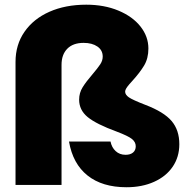

<svg xmlns="http://www.w3.org/2000/svg" viewBox="-20 -785 828 815"><path d="M45.9 0V-522Q45.9 -595.2 84 -650.1Q122.1 -705.1 189.9 -735.1Q257.8 -765.1 346.2 -765.1Q422.4 -765.1 482.7 -740Q543 -714.8 576.4 -672.4Q609.9 -629.9 609.9 -579.1Q609.9 -537.1 591.6 -506.6Q573.2 -476.1 542 -441.9Q539.1 -439 529.5 -428Q520 -417 515.6 -409.4Q511.2 -401.9 511.2 -396Q511.2 -382.8 527.1 -371.8Q543 -360.8 597.2 -339.8Q675.3 -310.1 708.3 -271.5Q741.2 -232.9 741.2 -172.9Q741.2 -118.7 713.1 -77.4Q685.1 -36.1 634 -13.2Q583 9.8 517.1 9.8Q414.1 9.8 351.6 -40Q289.1 -89.8 272.9 -184.1H449.2Q454.1 -159.2 470.9 -143.6Q487.8 -127.9 513.2 -127.9Q533.2 -127.9 544.7 -137.5Q556.2 -147 556.2 -164.1Q556.2 -182.1 540 -195.1Q523.9 -208 476.1 -226.1Q388.2 -258.3 352.1 -288.1Q315.9 -317.9 315.9 -361.8Q315.9 -390.6 330.6 -414.3Q345.2 -438 373 -470.2Q395 -496.1 405.5 -512Q416 -527.8 416 -544.9Q416 -571.8 393.6 -587.4Q371.1 -603 335 -603Q290 -603 265.6 -578.1Q241.2 -553.2 241.2 -509.8V0Z"/></svg>

Font: Poppins ExtraBold
Style: Regular
Weight: 800
Designer: Ninad Kale (Devanagari), Jonny Pinhorn (Latin)
Foundry: Indian Type Foundry
Version: 4.004